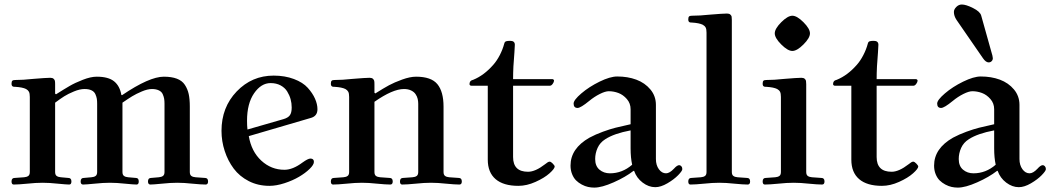

<svg xmlns="http://www.w3.org/2000/svg" viewBox="-20 -813 4666 852"><path d="M31.2 -7.8Q31.2 -23.4 44.9 -23.4L86.9 -26.4Q98.6 -27.3 105.5 -32.2Q112.3 -37.1 112.3 -49.8V-382.8Q112.3 -398.4 108.4 -405.8Q104.5 -413.1 95.7 -418Q80.1 -425.8 47.9 -427.7Q41 -427.7 38.1 -428.7Q35.2 -429.7 33.2 -432.6Q31.2 -435.5 31.2 -441.4Q31.2 -451.2 34.7 -454.6Q38.1 -458 46.9 -458Q82 -458 127 -462.9Q185.5 -467.8 203.1 -467.8Q212.9 -467.8 217.8 -463.4Q222.7 -459 223.6 -454.1Q224.6 -449.2 224.6 -439.5V-397.5L228.5 -394.5Q265.6 -418 289.1 -431.6Q312.5 -445.3 347.7 -459Q382.8 -472.7 409.2 -472.7Q460.9 -472.7 486.3 -452.1Q511.7 -431.6 518.6 -391.6L521.5 -390.6Q642.6 -472.7 707 -472.7Q741.2 -472.7 764.6 -463.9Q788.1 -455.1 800.3 -436.5Q812.5 -418 817.4 -395.5Q822.3 -373 822.3 -339.8V-49.8Q822.3 -37.1 829.1 -32.2Q835.9 -27.3 847.7 -26.4L889.6 -23.4Q903.3 -23.4 903.3 -7.8Q903.3 5.9 892.6 5.9Q873 5.9 833 2Q796.9 -2 766.6 -2Q736.3 -2 699.2 2Q659.2 5.9 647.5 5.9Q636.7 5.9 636.7 -7.8Q636.7 -23.4 650.4 -23.4L684.6 -26.4Q696.3 -27.3 703.1 -32.2Q710 -37.1 710 -49.8V-352.5Q710 -365.2 708.5 -374.5Q707 -383.8 702.1 -395Q697.3 -406.2 684.6 -412.1Q671.9 -418 654.3 -418Q634.8 -418 609.4 -407.2Q584 -396.5 566.4 -385.7Q548.8 -375 523.4 -357.4V-49.8Q523.4 -37.1 530.3 -32.2Q537.1 -27.3 548.8 -26.4L583 -23.4Q595.7 -23.4 595.7 -7.8Q595.7 5.9 585.9 5.9Q574.2 5.9 534.2 2Q498 -2 467.8 -2Q437.5 -2 400.4 2Q360.4 5.9 348.6 5.9Q337.9 5.9 337.9 -7.8Q337.9 -23.4 351.6 -23.4L385.7 -26.4Q397.5 -27.3 404.3 -32.2Q411.1 -37.1 411.1 -49.8V-352.5Q411.1 -365.2 409.7 -374.5Q408.2 -383.8 403.3 -395Q398.4 -406.2 386.2 -412.1Q374 -418 355.5 -418Q334 -418 308.1 -407.2Q282.2 -396.5 265.1 -385.7Q248 -375 224.6 -357.4V-49.8Q224.6 -37.1 231.4 -32.2Q238.3 -27.3 250 -26.4L283.2 -23.4Q296.9 -23.4 296.9 -7.8Q296.9 5.9 287.1 5.9Q275.4 5.9 235.4 2Q199.2 -2 168.9 -2Q138.7 -2 101.6 2Q61.5 5.9 41 5.9Q31.2 5.9 31.2 -7.8Z M962.9 -232.4Q962.9 -336.9 1030.3 -407.2Q1097.7 -477.5 1194.3 -477.5Q1244.1 -477.5 1284.2 -462.4Q1324.2 -447.3 1345.7 -423.3Q1367.2 -399.4 1377.9 -375Q1388.7 -350.6 1388.7 -328.1Q1388.7 -296.9 1357.4 -289.1L1084 -209Q1095.7 -140.6 1139.6 -100.1Q1183.6 -59.6 1242.2 -59.6Q1279.3 -59.6 1322.3 -91.8Q1346.7 -109.4 1357.4 -109.4Q1373 -109.4 1373 -94.7Q1373 -82 1354 -63.5Q1335 -44.9 1306.6 -28.3Q1278.3 -11.7 1242.2 0Q1206.1 11.7 1175.8 11.7Q1125 11.7 1084 -9.3Q1043 -30.3 1017.1 -64.9Q991.2 -99.6 977.1 -143.1Q962.9 -186.5 962.9 -232.4ZM1076.2 -277.3Q1076.2 -254.9 1078.1 -238.3L1237.3 -284.2Q1257.8 -290 1266.1 -301.3Q1274.4 -312.5 1274.4 -335.9Q1274.4 -355.5 1269.5 -373Q1264.6 -390.6 1254.4 -407.2Q1244.1 -423.8 1225.1 -434.1Q1206.1 -444.3 1180.7 -444.3Q1138.7 -444.3 1107.4 -398.9Q1076.2 -353.5 1076.2 -277.3Z M1448.2 -7.8Q1448.2 -23.4 1461.9 -23.4L1503.9 -26.4Q1515.6 -27.3 1522.5 -32.2Q1529.3 -37.1 1529.3 -49.8V-382.8Q1529.3 -398.4 1525.4 -405.8Q1521.5 -413.1 1512.7 -418Q1497.1 -425.8 1464.8 -427.7Q1458 -427.7 1455.1 -428.7Q1452.1 -429.7 1450.2 -432.6Q1448.2 -435.5 1448.2 -441.4Q1448.2 -451.2 1451.7 -454.6Q1455.1 -458 1463.9 -458Q1499 -458 1543.9 -462.9Q1602.5 -467.8 1620.1 -467.8Q1629.9 -467.8 1634.8 -463.4Q1639.6 -459 1640.6 -454.1Q1641.6 -449.2 1641.6 -439.5V-401.4L1645.5 -398.4Q1682.6 -421.9 1706.1 -434.6Q1729.5 -447.3 1764.6 -460Q1799.8 -472.7 1826.2 -472.7Q1893.6 -472.7 1920.9 -439.5Q1948.2 -406.2 1948.2 -339.8V-49.8Q1948.2 -37.1 1955.1 -32.2Q1961.9 -27.3 1973.6 -26.4L2015.6 -23.4Q2029.3 -23.4 2029.3 -7.8Q2029.3 5.9 2018.6 5.9Q1999 5.9 1959 2Q1922.9 -2 1892.6 -2Q1862.3 -2 1825.2 2Q1785.2 5.9 1764.6 5.9Q1754.9 5.9 1754.9 -7.8Q1754.9 -23.4 1768.6 -23.4L1810.5 -26.4Q1822.3 -27.3 1829.1 -32.2Q1835.9 -37.1 1835.9 -49.8V-352.5Q1835.9 -363.3 1833.5 -374Q1831.1 -384.8 1824.2 -395Q1817.4 -405.3 1804.2 -411.6Q1791 -418 1772.5 -418Q1722.7 -418 1641.6 -361.3V-49.8Q1641.6 -37.1 1648.4 -32.2Q1655.3 -27.3 1667 -26.4L1709 -23.4Q1722.7 -23.4 1722.7 -7.8Q1722.7 5.9 1711.9 5.9Q1692.4 5.9 1652.3 2Q1616.2 -2 1585.9 -2Q1555.7 -2 1518.6 2Q1478.5 5.9 1458 5.9Q1448.2 5.9 1448.2 -7.8Z M2063.5 -439.5Q2063.5 -445.3 2065.4 -449.2Q2067.4 -453.1 2070.3 -455.1Q2073.2 -457 2080.1 -459Q2127.9 -478.5 2168.9 -525.4Q2184.6 -543 2197.8 -568.4Q2210.9 -593.8 2217.8 -620.1Q2219.7 -627.9 2226.1 -629.9Q2232.4 -631.8 2244.1 -631.8Q2264.6 -631.8 2264.6 -614.3Q2264.6 -605.5 2262.7 -580.1Q2256.8 -515.6 2256.8 -461.9H2430.7Q2433.6 -461.9 2436 -460Q2438.5 -458 2438.5 -455.1Q2438.5 -449.2 2432.6 -440.9Q2426.8 -432.6 2419.9 -432.6H2256.8V-116.2Q2256.8 -50.8 2323.2 -50.8Q2355.5 -50.8 2398.4 -84Q2412.1 -95.7 2418.9 -95.7Q2424.8 -95.7 2433.1 -86.9Q2441.4 -78.1 2441.4 -74.2Q2441.4 -64.5 2418.5 -43.9Q2395.5 -23.4 2356.4 -5.9Q2317.4 11.7 2280.3 11.7Q2213.9 11.7 2179.2 -18.1Q2144.5 -47.9 2144.5 -104.5V-432.6H2071.3Q2068.4 -432.6 2065.9 -434.6Q2063.5 -436.5 2063.5 -439.5Z M2511.7 -78.1Q2511.7 -154.3 2595.7 -202.1Q2623 -216.8 2655.3 -228.5Q2687.5 -240.2 2710.9 -246.1Q2734.4 -252 2778.3 -261.7V-328.1Q2778.3 -354.5 2761.7 -373.5Q2745.1 -392.6 2724.1 -400.4Q2703.1 -408.2 2681.6 -408.2Q2666 -408.2 2641.6 -396Q2617.2 -383.8 2594.7 -365.2Q2556.6 -334 2543 -334Q2525.4 -334 2525.4 -353.5Q2525.4 -369.1 2559.6 -398.4Q2593.8 -427.7 2640.6 -450.7Q2687.5 -473.6 2718.8 -473.6Q2765.6 -473.6 2803.7 -459.5Q2841.8 -445.3 2866.2 -416Q2890.6 -386.7 2890.6 -347.7V-107.4Q2890.6 -80.1 2903.8 -62Q2917 -43.9 2935.5 -43.9Q2951.2 -43.9 2970.7 -64.5Q2984.4 -80.1 2994.1 -80.1Q2999 -80.1 3003.4 -75.2Q3007.8 -70.3 3007.8 -62.5Q3007.8 -54.7 2989.3 -35.6Q2970.7 -16.6 2941.4 0.5Q2912.1 17.6 2887.7 17.6Q2858.4 17.6 2831.5 -2.9Q2804.7 -23.4 2793.9 -54.7H2791Q2755.9 -27.3 2703.1 -3.9Q2650.4 19.5 2617.2 19.5Q2603.5 19.5 2589.8 16.6Q2576.2 13.7 2561.5 5.9Q2546.9 -2 2536.1 -12.7Q2525.4 -23.4 2518.6 -40.5Q2511.7 -57.6 2511.7 -78.1ZM2621.1 -107.4Q2621.1 -76.2 2640.1 -60.1Q2659.2 -43.9 2686.5 -43.9Q2741.2 -43.9 2785.2 -82Q2778.3 -113.3 2778.3 -154.3V-234.4Q2705.1 -220.7 2666 -195.3Q2642.6 -180.7 2631.8 -156.7Q2621.1 -132.8 2621.1 -107.4Z M3034.2 -7.8Q3034.2 -23.4 3047.9 -23.4L3089.8 -26.4Q3101.6 -27.3 3108.4 -32.2Q3115.2 -37.1 3115.2 -49.8V-668Q3115.2 -683.6 3111.3 -690.9Q3107.4 -698.2 3098.6 -703.1Q3083 -710.9 3050.8 -712.9Q3043.9 -712.9 3041 -713.9Q3038.1 -714.8 3036.1 -717.8Q3034.2 -720.7 3034.2 -726.6Q3034.2 -736.3 3037.6 -739.7Q3041 -743.2 3049.8 -743.2Q3085 -743.2 3129.9 -748Q3188.5 -752.9 3206.1 -752.9Q3215.8 -752.9 3220.7 -748.5Q3225.6 -744.1 3226.6 -739.3Q3227.5 -734.4 3227.5 -724.6V-49.8Q3227.5 -37.1 3234.4 -32.2Q3241.2 -27.3 3252.9 -26.4L3294.9 -23.4Q3308.6 -23.4 3308.6 -7.8Q3308.6 5.9 3297.9 5.9Q3278.3 5.9 3238.3 2Q3202.1 -2 3171.9 -2Q3141.6 -2 3104.5 2Q3064.5 5.9 3043.9 5.9Q3034.2 5.9 3034.2 -7.8Z M3446.8 -615.7Q3418 -644.5 3418 -665Q3418 -685.5 3446.8 -714.4Q3475.6 -743.2 3496.1 -743.2Q3516.6 -743.2 3545.4 -714.4Q3574.2 -685.5 3574.2 -665Q3574.2 -644.5 3545.4 -615.7Q3516.6 -586.9 3496.1 -586.9Q3475.6 -586.9 3446.8 -615.7ZM3364.3 -7.8Q3364.3 -23.4 3377.9 -23.4L3419.9 -26.4Q3431.6 -27.3 3438.5 -32.2Q3445.3 -37.1 3445.3 -49.8V-382.8Q3445.3 -398.4 3441.4 -405.8Q3437.5 -413.1 3428.7 -418Q3413.1 -425.8 3380.9 -427.7Q3374 -427.7 3371.1 -428.7Q3368.2 -429.7 3366.2 -432.6Q3364.3 -435.5 3364.3 -441.4Q3364.3 -451.2 3367.7 -454.6Q3371.1 -458 3379.9 -458Q3415 -458 3460 -462.9Q3518.6 -467.8 3536.1 -467.8Q3545.9 -467.8 3550.8 -463.4Q3555.7 -459 3556.6 -454.1Q3557.6 -449.2 3557.6 -439.5V-49.8Q3557.6 -37.1 3564.5 -32.2Q3571.3 -27.3 3583 -26.4L3625 -23.4Q3638.7 -23.4 3638.7 -7.8Q3638.7 5.9 3627.9 5.9Q3608.4 5.9 3568.4 2Q3532.2 -2 3502 -2Q3471.7 -2 3434.6 2Q3394.5 5.9 3374 5.9Q3364.3 5.9 3364.3 -7.8Z M3676.8 -439.5Q3676.8 -445.3 3678.7 -449.2Q3680.7 -453.1 3683.6 -455.1Q3686.5 -457 3693.4 -459Q3741.2 -478.5 3782.2 -525.4Q3797.9 -543 3811 -568.4Q3824.2 -593.8 3831.1 -620.1Q3833 -627.9 3839.4 -629.9Q3845.7 -631.8 3857.4 -631.8Q3877.9 -631.8 3877.9 -614.3Q3877.9 -605.5 3876 -580.1Q3870.1 -515.6 3870.1 -461.9H4043.9Q4046.9 -461.9 4049.3 -460Q4051.8 -458 4051.8 -455.1Q4051.8 -449.2 4045.9 -440.9Q4040 -432.6 4033.2 -432.6H3870.1V-116.2Q3870.1 -50.8 3936.5 -50.8Q3968.8 -50.8 4011.7 -84Q4025.4 -95.7 4032.2 -95.7Q4038.1 -95.7 4046.4 -86.9Q4054.7 -78.1 4054.7 -74.2Q4054.7 -64.5 4031.7 -43.9Q4008.8 -23.4 3969.7 -5.9Q3930.7 11.7 3893.6 11.7Q3827.1 11.7 3792.5 -18.1Q3757.8 -47.9 3757.8 -104.5V-432.6H3684.6Q3681.6 -432.6 3679.2 -434.6Q3676.8 -436.5 3676.8 -439.5Z M4212.9 -759.8Q4212.9 -771.5 4223.6 -782.2Q4234.4 -793 4248 -793Q4266.6 -793 4297.9 -777.3Q4329.1 -761.7 4334 -744.1L4383.8 -566.4Q4385.7 -558.6 4385.7 -554.7Q4385.7 -546.9 4380.4 -541.5Q4375 -536.1 4367.2 -536.1Q4354.5 -536.1 4341.8 -554.7L4224.6 -724.6Q4212.9 -742.2 4212.9 -759.8ZM4125 -78.1Q4125 -154.3 4209 -202.1Q4236.3 -216.8 4268.6 -228.5Q4300.8 -240.2 4324.2 -246.1Q4347.7 -252 4391.6 -261.7V-328.1Q4391.6 -354.5 4375 -373.5Q4358.4 -392.6 4337.4 -400.4Q4316.4 -408.2 4294.9 -408.2Q4279.3 -408.2 4254.9 -396Q4230.5 -383.8 4208 -365.2Q4169.9 -334 4156.2 -334Q4138.7 -334 4138.7 -353.5Q4138.7 -369.1 4172.9 -398.4Q4207 -427.7 4253.9 -450.7Q4300.8 -473.6 4332 -473.6Q4378.9 -473.6 4417 -459.5Q4455.1 -445.3 4479.5 -416Q4503.9 -386.7 4503.9 -347.7V-107.4Q4503.9 -80.1 4517.1 -62Q4530.3 -43.9 4548.8 -43.9Q4564.5 -43.9 4584 -64.5Q4597.7 -80.1 4607.4 -80.1Q4612.3 -80.1 4616.7 -75.2Q4621.1 -70.3 4621.1 -62.5Q4621.1 -54.7 4602.5 -35.6Q4584 -16.6 4554.7 0.5Q4525.4 17.6 4501 17.6Q4471.7 17.6 4444.8 -2.9Q4418 -23.4 4407.2 -54.7H4404.3Q4369.1 -27.3 4316.4 -3.9Q4263.7 19.5 4230.5 19.5Q4216.8 19.5 4203.1 16.6Q4189.5 13.7 4174.8 5.9Q4160.2 -2 4149.4 -12.7Q4138.7 -23.4 4131.8 -40.5Q4125 -57.6 4125 -78.1ZM4234.4 -107.4Q4234.4 -76.2 4253.4 -60.1Q4272.5 -43.9 4299.8 -43.9Q4354.5 -43.9 4398.4 -82Q4391.6 -113.3 4391.6 -154.3V-234.4Q4318.4 -220.7 4279.3 -195.3Q4255.9 -180.7 4245.1 -156.7Q4234.4 -132.8 4234.4 -107.4Z"/></svg>

Font: Monomakh Unicode TT
Style: Medium
Weight: 500
Designer: Alexey Kryukov, Aleksandr Andreev
Version: Version 1.1